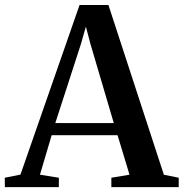

<svg xmlns="http://www.w3.org/2000/svg" viewBox="-42 -768 754 788"><path d="M42 -51.5 284.5 -747.5H403L630.5 -51L691.5 -38.5V0H415V-38.5L489.5 -51L440.5 -213H170L122 -51L199.5 -38.5V0H-22L-22.5 -38.5ZM425 -263 329.5 -586.5 310.5 -658.5 289.5 -585.5 185 -263Z"/></svg>

Font: Merriweather 72pt SemiBold
Style: Regular
Weight: 600
Version: Version 2.100